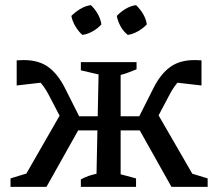

<svg xmlns="http://www.w3.org/2000/svg" viewBox="-20 -728 844 748"><path d="M295 0V-29Q309 -37 325 -42.5Q341 -48 356 -51L364 -438L295 -454V-486H512V-458Q494 -451 480 -445.5Q466 -440 450 -436V-49L510 -33V0ZM21 0V-33L90 -54L69 -28L224 -298L298 -244L161 0ZM238 -228 169 -360Q157 -383 141 -402.5Q125 -422 113 -431L158 -408L45 -395V-493Q53 -493 59.5 -493.5Q66 -494 72 -494Q131 -494 168 -467Q205 -440 232 -387L304 -244ZM250 -220V-275H391V-220ZM424 -220V-275H560V-220ZM648 0 511 -244 586 -299 742 -29 720 -54 789 -33V0ZM571 -228 507 -244 579 -387Q606 -440 643 -467Q680 -494 739 -494Q745 -494 751.5 -493.5Q758 -493 765 -493V-395L652 -408L697 -431Q684 -422 668.5 -402.5Q653 -383 641 -360ZM334 -708Q350 -693 361 -673.5Q372 -654 375 -633Q362 -618 342 -606.5Q322 -595 301 -592Q286 -605 274 -625Q262 -645 258 -666Q273 -681 292.5 -693Q312 -705 334 -708ZM510 -708Q526 -693 537.5 -673.5Q549 -654 552 -633Q538 -618 518 -606.5Q498 -595 478 -592Q461 -605 450 -625Q439 -645 435 -666Q449 -681 468.5 -693Q488 -705 510 -708Z"/></svg>

Font: Piazzolla 24pt Medium
Style: Regular
Weight: 500
Designer: Juan Pablo del Peral
Foundry: Huerta Tipografica
Version: Version 2.005